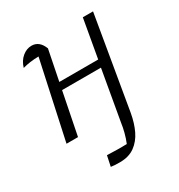

<svg xmlns="http://www.w3.org/2000/svg" viewBox="-165 -597 849 911"><g transform="rotate(-30 260.0 -141.5)"><path d="M52 0 144 -425Q94 -424 56 -413Q66 -447 89.5 -466.5Q113 -486 140 -486Q183 -486 202 -436L169 -271H382L419 -481H475L389 26Q380 77 361 116.5Q342 156 309.5 179.5Q277 203 228 203Q196 203 179 200L191 143Q218 144 246.5 144.5Q275 145 299 144Q309 120 316 93Q323 66 326 43L374 -231H161L115 0Z"/></g></svg>

Font: Piazzolla Light
Style: Italic
Weight: 300
Italic angle: -11.3°
Designer: Juan Pablo del Peral
Foundry: Huerta Tipografica
Version: Version 1.330